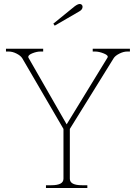

<svg xmlns="http://www.w3.org/2000/svg" viewBox="-20 -945 683 965"><path d="M248 -826 355 -913Q371 -925 381 -925Q387 -925 391 -921Q395 -917 395 -911Q395 -897 379 -888L255 -816ZM211 -14H238Q268 -14 283.5 -22Q299 -30 299 -47V-297L92 -652Q84 -665 63.5 -675.5Q43 -686 24 -686H10V-700H197V-686H183Q165 -686 143.5 -677.5Q122 -669 122 -659Q122 -656 123 -655L315 -320L520 -655Q527 -666 502.5 -676Q478 -686 458 -686H446V-700H633V-686H619Q601 -686 580 -675.5Q559 -665 551 -652L331 -297V-47Q331 -30 346.5 -22Q362 -14 392 -14H419V0H211Z"/></svg>

Font: Taviraj Thin
Style: Regular
Weight: 100
Designer: Katatrad Team
Foundry: CadsonDemak
Version: Version 1.030